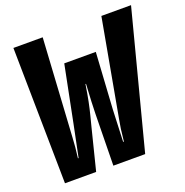

<svg xmlns="http://www.w3.org/2000/svg" viewBox="-130 -846 931 964"><g transform="rotate(-20 336.0 -363.5)"><path d="M55 0 44 -727H200.5L169 -202.5Q167.5 -175.5 165.5 -152.5Q163.5 -129.5 159 -95.5H162.5L197.5 -266.5L257.5 -567H426L407.5 -266.5L400.5 -95.5H404.5Q409 -139.5 412.2 -161.8Q415.5 -184 419 -202.5L514 -727H672.5L483.5 0H313.5L317 -217.5Q317.5 -247 318 -276.2Q318.5 -305.5 320.2 -342.8Q322 -380 325 -433H322Q314 -380.5 306.5 -344Q299 -307.5 291.5 -278.2Q284 -249 276 -217.5L221.5 0Z"/></g></svg>

Font: Spline Sans Mono
Style: Italic
Weight: 400
Italic angle: -4°
Monospace: yes
Designer: Eben Sorkin, Mirko Velimirovic
Foundry: Sorkin Type
Version: Version 1.004